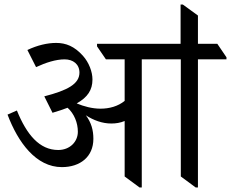

<svg xmlns="http://www.w3.org/2000/svg" viewBox="-20 -815 1012 841"><path d="M251 -83C331 -83 389 -128 389 -207C389 -245 380 -278 356 -310C390 -288 428 -274 467 -274C488 -274 507 -277 526 -285V-42L591 6H601V-555H772V-42L837 6H847V-555H972V-564L932 -623H847V-747L781 -795H771V-623H405V-612L444 -555H526V-373C496 -349 459 -339 420 -339C384 -339 347 -349 316 -362C364 -389 385 -421 385 -467C385 -500 370 -541 343 -571C306 -612 269 -627 226 -627C188 -627 144 -617 100 -596L138 -521C181 -541 225 -555 263 -555C300 -555 328 -534 328 -497C328 -447 275 -419 174 -393L210 -321C235 -328 257 -336 276 -343C305 -317 321 -277 321 -238C321 -194 286 -158 235 -158C153 -158 97 -225 54 -331L13 -313C59 -191 138 -83 251 -83Z"/></svg>

Font: Noto Serif Devanagari
Style: Regular
Weight: 400
Designer: Universal Thirst, Indian Type Foundry and the Monotype Design Team
Foundry: Monotype Imaging Inc.
Version: Version 2.004